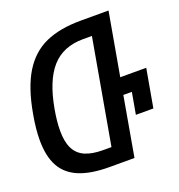

<svg xmlns="http://www.w3.org/2000/svg" viewBox="-131 -834 880 944"><g transform="rotate(-20 309.0 -362.5)"><path d="M4.5 -241.5Q4.5 -300 18 -374Q41 -504.5 88.2 -581.2Q135.5 -658 210.5 -691.5Q285.5 -725 396 -725H540.5L482.5 -397H618.5L603 -310L583 -197H491.5L511.5 -310H467L412.5 0H282Q185 0 123.8 -25.5Q62.5 -51 33.5 -104Q4.5 -157 4.5 -241.5ZM324.5 -89 421 -635.5H375Q270 -635.5 210.2 -568.2Q150.5 -501 125.5 -360Q114.5 -298.5 114.5 -250.5Q114.5 -192.5 132.2 -157Q150 -121.5 186.8 -105.2Q223.5 -89 282 -89Z"/></g></svg>

Font: JuliaMono MediumItalic
Style: Regular
Weight: 500
Italic angle: -9°
Monospace: yes
Designer: cormullion
Foundry: corm
Version: Version 0.049; ttfautohint (v1.8.4)